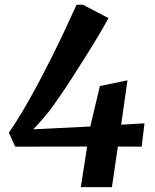

<svg xmlns="http://www.w3.org/2000/svg" viewBox="-20 -770 637 790"><path d="M312.5 0 338.5 -167 42.5 -166.5 16.5 -224Q45.5 -266 74.8 -315.5Q104 -365 132.8 -418.8Q161.5 -472.5 189.8 -528.8Q218 -585 244.5 -641Q271 -697 295 -750.5H321L426.5 -695.5Q409.5 -664.5 385.8 -624.5Q362 -584.5 334.5 -540.8Q307 -497 279.8 -454.5Q252.5 -412 227.5 -375.8Q202.5 -339.5 184 -314.5Q169 -296 152 -276.2Q135 -256.5 116.5 -238L351.5 -249.5L391 -416L504.5 -439.5L478.5 -257L574.5 -262.5L563 -166.5L465 -167L440.5 0Z"/></svg>

Font: Merriweather
Style: Bold Italic
Weight: 700
Italic angle: -7.8°
Version: Version 2.101